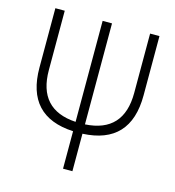

<svg xmlns="http://www.w3.org/2000/svg" viewBox="-104 -782 794 870"><g transform="rotate(15 293.0 -346.5)"><path d="M537.1 -415Q537.1 -186 314.5 -175.8V0H270.5V-175.8Q48.8 -186.5 48.8 -415V-693.4H92.8V-415Q92.8 -230.5 270.5 -219.7V-693.4H314.5V-219.7Q493.2 -230 493.2 -415V-693.4H537.1Z"/></g></svg>

Font: Caskaydia Cove ExtraLight
Style: Regular
Weight: 200
Monospace: yes
Designer: Aaron Bell
Foundry: Saja Typeworks
Version: Version 4.300; ttfautohint (v1.8.3)